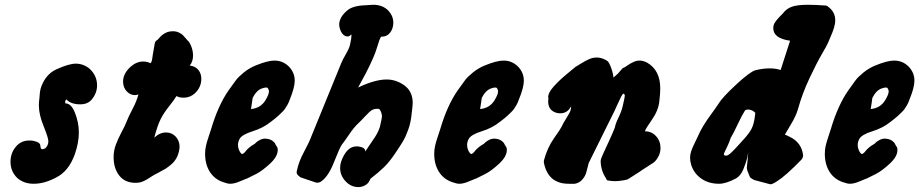

<svg xmlns="http://www.w3.org/2000/svg" viewBox="-20 -759 3797 793"><path d="M250 -332Q273.4 -332 288.1 -296.9Q305.7 -254.9 305.7 -211.9Q305.7 -169.9 289.1 -122.1Q263.7 -51.8 212.9 -26.4Q164.1 0 119.1 0Q79.1 0 51.8 -23.4Q23.4 -50.8 23.4 -90.8Q23.4 -126 44.9 -152.3Q66.4 -178.7 100.6 -178.7Q113.3 -178.7 120.1 -176.8Q132.8 -173.8 138.7 -169.9Q144.5 -166 145.5 -162.6Q146.5 -159.2 147.5 -152.3Q148.4 -136.7 167 -146.5Q179.7 -158.2 179.7 -175.8Q179.7 -189.5 160.2 -237.8Q140.6 -286.1 140.6 -322.3Q140.6 -336.9 141.6 -343.8Q142.6 -347.7 143.6 -363.8Q144.5 -379.9 147.5 -391.6Q150.4 -403.3 157.2 -417Q176.8 -456.1 212.9 -472.7Q264.6 -496.1 293 -496.1Q325.2 -496.1 350.6 -474.6Q380.9 -446.3 380.9 -406.2Q380.9 -375 359.4 -348.6Q342.8 -328.1 311.5 -328.1Q272.5 -328.1 253.9 -348.6Q247.1 -341.8 250 -332Z M540 -3.9Q496.1 -3.9 472.7 -33.7Q449.2 -63.5 449.2 -110.4Q449.2 -136.7 458.5 -161.6Q467.8 -186.5 482.4 -213.9Q497.1 -241.2 502.9 -256.8Q510.7 -277.3 527.3 -308.6Q543.9 -339.8 551.8 -369.1Q543.9 -366.2 537.1 -366.2Q517.6 -366.2 502.9 -382.3Q488.3 -398.4 488.3 -421.9Q488.3 -455.1 519.5 -483.4Q543.9 -504.9 571.3 -504.9Q579.1 -504.9 585.9 -503.4Q592.8 -502 596.7 -500L601.6 -498Q603.5 -500 604.5 -501.5Q605.5 -502.9 606.4 -505.9Q607.4 -508.8 607.9 -511.7Q608.4 -514.6 609.4 -521.5Q610.4 -528.3 611.3 -534.7Q612.3 -541 614.7 -553.7Q617.2 -566.4 619.1 -579.1Q620.1 -588.9 630.9 -594.7Q631.8 -595.7 641.1 -606Q650.4 -616.2 663.6 -623Q676.8 -629.9 693.4 -629.9H695.3Q708 -629.9 719.2 -624.5Q730.5 -619.1 735.8 -613.3Q741.2 -607.4 747.6 -600.1Q753.9 -592.8 754.9 -591.8Q762.7 -585.9 770 -567.4Q777.3 -548.8 777.3 -529.3Q777.3 -504.9 763.7 -488.3Q787.1 -485.4 799.3 -470.2Q811.5 -455.1 811.5 -433.6Q811.5 -397.5 783.2 -372.1Q763.7 -355.5 738.3 -355.5Q719.7 -355.5 709 -362.3Q698.2 -344.7 676.8 -317.9Q655.3 -291 642.6 -265.1Q629.9 -239.3 617.2 -190.4Q639.6 -211.9 666 -211.9Q689.5 -211.9 705.6 -194.8Q721.7 -177.7 721.7 -152.3Q721.7 -150.4 721.2 -147.5Q720.7 -144.5 720.7 -142.6Q717.8 -123 709.5 -107.4Q701.2 -91.8 687.5 -80.1Q673.8 -68.4 663.6 -62Q653.3 -55.7 634.3 -45.9Q615.2 -36.1 609.4 -32.2Q607.4 -31.2 598.6 -25.4Q589.8 -19.5 585.4 -17.1Q581.1 -14.6 572.8 -10.7Q564.5 -6.8 556.6 -5.4Q548.8 -3.9 540 -3.9Z M1016.6 -308.6Q1056.6 -312.5 1076.2 -344.7Q1090.8 -369.1 1090.8 -380.9Q1090.8 -388.7 1085.9 -395.5Q1081.1 -400.4 1061.5 -393.6Q1039.1 -385.7 1023.4 -354.5Q1022.5 -348.6 1020.5 -333.5Q1018.6 -318.4 1016.6 -308.6ZM979.5 -123Q983.4 -123 987.8 -127Q992.2 -130.9 996.1 -136.2Q1000 -141.6 1009.8 -149.9Q1019.5 -158.2 1032.2 -165L1038.1 -170.9Q1044.9 -176.8 1054.7 -181.6Q1064.5 -186.5 1076.2 -186.5Q1077.1 -186.5 1080.1 -186Q1083 -185.5 1085 -185.5Q1096.7 -183.6 1105.5 -177.2Q1114.3 -170.9 1116.2 -166L1119.1 -160.2Q1126 -151.4 1127 -144.5V-138.7Q1127 -112.3 1095.2 -83Q1063.5 -53.7 1039.1 -41Q1014.6 -28.3 1000 -21.5H999Q995.1 -20.5 971.7 -10.3Q948.2 0 930.7 0Q919.9 0 901.4 -6.8Q866.2 -18.6 846.7 -49.3Q827.1 -80.1 827.1 -124Q827.1 -140.6 830.6 -156.2Q834 -171.9 841.8 -194.8Q849.6 -217.8 851.6 -224.6Q880.9 -324.2 924.8 -386.7Q945.3 -416 955.1 -428.7Q964.8 -441.4 986.8 -459.5Q1008.8 -477.5 1035.2 -488.3Q1085 -508.8 1113.3 -508.8Q1147.5 -508.8 1171.9 -485.4Q1197.3 -460 1197.3 -425.8Q1197.3 -397.5 1176.8 -347.7Q1172.9 -335.9 1167 -325.7Q1161.1 -315.4 1156.7 -309.1Q1152.3 -302.7 1142.6 -293.5Q1132.8 -284.2 1129.4 -280.8Q1126 -277.3 1113.8 -267.6Q1101.6 -257.8 1098.6 -255.9Q1067.4 -230.5 1023.4 -216.8Q979.5 -203.1 969.7 -185.5Q962.9 -172.9 962.9 -160.2Q962.9 -150.4 966.3 -141.6Q969.7 -132.8 973.6 -127.9Q977.5 -123 979.5 -123Z M1553.7 -607.4Q1546.9 -596.7 1536.6 -561Q1526.4 -525.4 1490.2 -455.1L1459 -397.5Q1528.3 -430.7 1577.1 -430.7Q1616.2 -430.7 1650.4 -406.2Q1684.6 -380.9 1684.6 -334Q1684.6 -322.3 1679.7 -285.2Q1676.8 -252.9 1666 -223.1Q1655.3 -193.4 1644 -174.8Q1632.8 -156.2 1610.4 -123Q1587.9 -89.8 1566.4 -68.8Q1544.9 -47.9 1509.8 -20.5L1507.8 -15.6Q1504.9 -9.8 1501.5 -4.9Q1498 0 1489.7 5.4Q1481.4 10.7 1470.7 12.7Q1466.8 13.7 1460 13.7Q1429.7 13.7 1407.2 -10.3Q1384.8 -34.2 1384.8 -65.4Q1384.8 -79.1 1388.7 -90.8Q1411.1 -154.3 1452.1 -154.3H1459Q1488.3 -150.4 1488.3 -135.7V-132.8L1520.5 -180.7Q1541 -209 1548.8 -234.4Q1557.6 -271.5 1557.6 -277.3Q1557.6 -285.2 1554.7 -293.9Q1548.8 -309.6 1543 -309.6H1538.1Q1524.4 -309.6 1515.1 -303.7Q1505.9 -297.9 1487.3 -277.8Q1468.8 -257.8 1458 -248Q1441.4 -232.4 1420.9 -202.1Q1400.4 -171.9 1391.6 -161.1Q1382.8 -148.4 1358.9 -87.9Q1335 -27.3 1303.7 -7.8Q1292 -2 1282.2 -5.9L1221.7 -26.4Q1205.1 -37.1 1205.1 -46.9Q1205.1 -50.8 1206.1 -53.7Q1213.9 -91.8 1235.4 -131.3Q1256.8 -170.9 1266.6 -197.3L1390.6 -501Q1396.5 -514.6 1409.7 -537.6Q1422.9 -560.5 1425.8 -575.2Q1431.6 -599.6 1431.6 -612.3Q1431.6 -616.2 1430.7 -616.2Q1429.7 -616.2 1428.7 -615.2Q1423.8 -608.4 1416 -608.4Q1396.5 -608.4 1385.7 -634.8Q1380.9 -647.5 1380.9 -657.2Q1380.9 -687.5 1414.1 -715.8Q1436.5 -735.4 1489.3 -737.3Q1494.1 -737.3 1504.9 -738.3Q1515.6 -739.3 1521.5 -739.3Q1561.5 -739.3 1585 -713.9Q1604.5 -692.4 1604.5 -665Q1604.5 -643.6 1592.8 -626Q1579.1 -607.4 1555.7 -607.4Z M1962.9 -308.6Q2002.9 -312.5 2022.5 -344.7Q2037.1 -369.1 2037.1 -380.9Q2037.1 -388.7 2032.2 -395.5Q2027.3 -400.4 2007.8 -393.6Q1985.4 -385.7 1969.7 -354.5Q1968.8 -348.6 1966.8 -333.5Q1964.8 -318.4 1962.9 -308.6ZM1925.8 -123Q1929.7 -123 1934.1 -127Q1938.5 -130.9 1942.4 -136.2Q1946.3 -141.6 1956.1 -149.9Q1965.8 -158.2 1978.5 -165L1984.4 -170.9Q1991.2 -176.8 2001 -181.6Q2010.7 -186.5 2022.5 -186.5Q2023.4 -186.5 2026.4 -186Q2029.3 -185.5 2031.2 -185.5Q2043 -183.6 2051.8 -177.2Q2060.5 -170.9 2062.5 -166L2065.4 -160.2Q2072.3 -151.4 2073.2 -144.5V-138.7Q2073.2 -112.3 2041.5 -83Q2009.8 -53.7 1985.4 -41Q1960.9 -28.3 1946.3 -21.5H1945.3Q1941.4 -20.5 1918 -10.3Q1894.5 0 1877 0Q1866.2 0 1847.7 -6.8Q1812.5 -18.6 1793 -49.3Q1773.4 -80.1 1773.4 -124Q1773.4 -140.6 1776.9 -156.2Q1780.3 -171.9 1788.1 -194.8Q1795.9 -217.8 1797.9 -224.6Q1827.1 -324.2 1871.1 -386.7Q1891.6 -416 1901.4 -428.7Q1911.1 -441.4 1933.1 -459.5Q1955.1 -477.5 1981.4 -488.3Q2031.2 -508.8 2059.6 -508.8Q2093.8 -508.8 2118.2 -485.4Q2143.6 -460 2143.6 -425.8Q2143.6 -397.5 2123 -347.7Q2119.1 -335.9 2113.3 -325.7Q2107.4 -315.4 2103 -309.1Q2098.6 -302.7 2088.9 -293.5Q2079.1 -284.2 2075.7 -280.8Q2072.3 -277.3 2060.1 -267.6Q2047.9 -257.8 2044.9 -255.9Q2013.7 -230.5 1969.7 -216.8Q1925.8 -203.1 1916 -185.5Q1909.2 -172.9 1909.2 -160.2Q1909.2 -150.4 1912.6 -141.6Q1916 -132.8 1919.9 -127.9Q1923.8 -123 1925.8 -123Z M2510.7 -286.1 2412.1 -86.9Q2411.1 -85.9 2408.2 -72.8Q2405.3 -59.6 2400.9 -44.9Q2396.5 -30.3 2384.3 -16.6Q2372.1 -2.9 2353.5 0H2329.1Q2244.1 0 2226.6 -85.9Q2225.6 -91.8 2226.6 -96.7Q2240.2 -148.4 2268.1 -188Q2295.9 -227.5 2298.8 -234.4Q2306.6 -251 2317.4 -268.1Q2328.1 -285.2 2333.5 -295.9Q2338.9 -306.6 2338.9 -320.3Q2324.2 -291 2293.9 -291Q2281.2 -291 2270.5 -295.9Q2244.1 -307.6 2244.1 -339.8L2245.1 -352.5Q2245.1 -353.5 2244.6 -355.5Q2244.1 -357.4 2244.1 -358.4Q2244.1 -376 2266.6 -401.4Q2289.1 -426.8 2322.3 -454.1Q2355.5 -481.4 2356.4 -482.4Q2363.3 -486.3 2381.3 -497.6Q2399.4 -508.8 2414.1 -515.1Q2428.7 -521.5 2445.3 -521.5Q2464.8 -521.5 2486.3 -508.8Q2495.1 -503.9 2503.9 -479.5Q2512.7 -455.1 2513.7 -438.5L2532.2 -455.1L2550.8 -476.6Q2556.6 -480.5 2560.5 -481.4Q2562.5 -482.4 2572.3 -489.3Q2582 -496.1 2595.2 -502.4Q2608.4 -508.8 2622.1 -508.8Q2636.7 -508.8 2653.3 -500Q2707 -468.8 2707 -393.6Q2707 -373 2703.1 -339.8Q2699.2 -302.7 2672.9 -265.1Q2646.5 -227.5 2643.6 -216.8Q2670.9 -216.8 2689.5 -196.8Q2708 -176.8 2708 -147.5Q2708 -127.9 2698.7 -111.3Q2689.5 -94.7 2679.2 -87.4Q2668.9 -80.1 2653.8 -70.8Q2638.7 -61.5 2634.8 -58.6Q2628.9 -53.7 2573.2 -18.6L2570.3 -17.6Q2567.4 -16.6 2562.5 -15.6Q2557.6 -14.6 2551.3 -13.7Q2544.9 -12.7 2536.6 -11.7Q2528.3 -10.7 2520.5 -10.7Q2505.9 -10.7 2490.2 -13.7Q2488.3 -13.7 2487.3 -14.6Q2486.3 -15.6 2485.8 -16.6Q2485.4 -17.6 2484.4 -19.5Q2483.4 -21.5 2482.4 -23.4Q2460.9 -55.7 2460.9 -95.7Q2460.9 -101.6 2471.2 -124Q2481.4 -146.5 2496.6 -179.2Q2511.7 -211.9 2519.5 -232.4Q2522.5 -249 2534.7 -273.9Q2546.9 -298.8 2551.8 -320.3Q2553.7 -328.1 2555.7 -337.9Q2557.6 -347.7 2559.1 -353.5Q2560.5 -359.4 2560.5 -363.3Q2560.5 -371.1 2554.7 -372.1Q2551.8 -372.1 2544.9 -358.9Q2538.1 -345.7 2527.3 -321.3Q2516.6 -296.9 2510.7 -286.1Z M3243.2 -590.8Q3173.8 -600.6 3173.8 -642.6Q3173.8 -655.3 3180.2 -665.5Q3186.5 -675.8 3199.2 -689Q3211.9 -702.1 3213.9 -704.1Q3227.5 -722.7 3250 -731Q3272.5 -739.3 3317.4 -739.3Q3346.7 -739.3 3387.7 -736.3Q3395.5 -736.3 3401.4 -730.5Q3429.7 -709 3429.7 -675.8Q3429.7 -660.2 3424.3 -643.1Q3418.9 -626 3410.6 -607.4Q3402.3 -588.9 3399.4 -581.1Q3397.5 -575.2 3374.5 -535.6Q3351.6 -496.1 3322.8 -434.6Q3293.9 -373 3276.4 -310.5Q3268.6 -281.2 3245.1 -242.7Q3221.7 -204.1 3221.7 -203.1L3226.6 -201.2Q3230.5 -199.2 3236.8 -196.3Q3243.2 -193.4 3251 -189Q3258.8 -184.6 3266.6 -177.7Q3274.4 -170.9 3280.8 -162.1Q3287.1 -153.3 3291.5 -141.6Q3295.9 -129.9 3296.9 -117.2Q3296.9 -107.4 3290 -99.6Q3226.6 -34.2 3191.4 -11.7Q3181.6 -4.9 3170.9 0Q3164.1 3.9 3153.3 0L3094.7 -15.6Q3079.1 -23.4 3077.1 -28.3Q3064.5 -56.6 3064.5 -65.4Q3064.5 -69.3 3065.4 -76.7Q3066.4 -84 3067.9 -98.6Q3069.3 -113.3 3070.3 -129.9L3066.4 -108.4Q3061.5 -86.9 3050.3 -60.1Q3039.1 -33.2 3020.5 -22.5Q2978.5 0 2950.2 0Q2907.2 0 2877 -21Q2846.7 -42 2835 -77.1Q2830.1 -94.7 2830.1 -106.4Q2830.1 -121.1 2835 -135.3Q2839.8 -149.4 2848.1 -166Q2856.4 -182.6 2859.4 -189.5Q2871.1 -216.8 2884.8 -239.3Q2898.4 -261.7 2917.5 -287.6Q2936.5 -313.5 2947.3 -330.1Q2962.9 -356.4 3020.5 -409.7Q3078.1 -462.9 3099.6 -468.8Q3130.9 -476.6 3159.2 -476.6Q3185.5 -476.6 3204.1 -469.7L3222.7 -527.3Q3230.5 -550.8 3243.2 -590.8ZM2969.7 -122.1Q2969.7 -116.2 2978.5 -116.2Q2983.4 -116.2 2988.3 -119.1Q2993.2 -122.1 3001 -129.4Q3008.8 -136.7 3014.6 -143.1Q3020.5 -149.4 3032.2 -162.1Q3043.9 -174.8 3050.8 -182.6Q3074.2 -208 3084 -227.1Q3093.8 -246.1 3097.7 -277.3Q3098.6 -285.2 3099.1 -289.1Q3099.6 -293 3099.6 -293.5Q3099.6 -293.9 3098.6 -293.9Q3085.9 -306.6 3069.3 -306.6Q3062.5 -306.6 3057.6 -303.7Q3044.9 -284.2 3027.3 -246.6Q3009.8 -209 2998 -189.5Q2992.2 -171.9 2984.9 -156.2Q2977.5 -140.6 2973.6 -132.8Q2969.7 -125 2969.7 -122.1Z M3576.2 -308.6Q3616.2 -312.5 3635.7 -344.7Q3650.4 -369.1 3650.4 -380.9Q3650.4 -388.7 3645.5 -395.5Q3640.6 -400.4 3621.1 -393.6Q3598.6 -385.7 3583 -354.5Q3582 -348.6 3580.1 -333.5Q3578.1 -318.4 3576.2 -308.6ZM3539.1 -123Q3543 -123 3547.4 -127Q3551.8 -130.9 3555.7 -136.2Q3559.6 -141.6 3569.3 -149.9Q3579.1 -158.2 3591.8 -165L3597.7 -170.9Q3604.5 -176.8 3614.3 -181.6Q3624 -186.5 3635.7 -186.5Q3636.7 -186.5 3639.6 -186Q3642.6 -185.5 3644.5 -185.5Q3656.2 -183.6 3665 -177.2Q3673.8 -170.9 3675.8 -166L3678.7 -160.2Q3685.5 -151.4 3686.5 -144.5V-138.7Q3686.5 -112.3 3654.8 -83Q3623 -53.7 3598.6 -41Q3574.2 -28.3 3559.6 -21.5H3558.6Q3554.7 -20.5 3531.2 -10.3Q3507.8 0 3490.2 0Q3479.5 0 3460.9 -6.8Q3425.8 -18.6 3406.2 -49.3Q3386.7 -80.1 3386.7 -124Q3386.7 -140.6 3390.1 -156.2Q3393.6 -171.9 3401.4 -194.8Q3409.2 -217.8 3411.1 -224.6Q3440.4 -324.2 3484.4 -386.7Q3504.9 -416 3514.6 -428.7Q3524.4 -441.4 3546.4 -459.5Q3568.4 -477.5 3594.7 -488.3Q3644.5 -508.8 3672.9 -508.8Q3707 -508.8 3731.4 -485.4Q3756.8 -460 3756.8 -425.8Q3756.8 -397.5 3736.3 -347.7Q3732.4 -335.9 3726.6 -325.7Q3720.7 -315.4 3716.3 -309.1Q3711.9 -302.7 3702.1 -293.5Q3692.4 -284.2 3689 -280.8Q3685.5 -277.3 3673.3 -267.6Q3661.1 -257.8 3658.2 -255.9Q3627 -230.5 3583 -216.8Q3539.1 -203.1 3529.3 -185.5Q3522.5 -172.9 3522.5 -160.2Q3522.5 -150.4 3525.9 -141.6Q3529.3 -132.8 3533.2 -127.9Q3537.1 -123 3539.1 -123Z"/></svg>

Font: Essays1743
Style: BoldItalic
Weight: 700
Italic angle: -10°
Designer: Based on the typeface in a 1743 English translation of the essays of Montaigne.  PostScript/TrueType font designed by Jo
Version: Version 002.100